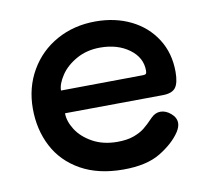

<svg xmlns="http://www.w3.org/2000/svg" viewBox="-64 -586 732 665"><g transform="rotate(-10 302.0 -253.0)"><path d="M46 -254Q46 -328 80.5 -387.5Q115 -447 175.5 -480.5Q236 -514 312 -514Q381 -514 436 -487Q491 -460 523 -410Q555 -360 555 -294Q555 -255 542.5 -238.5Q530 -222 496 -222L153 -219Q153 -191 172 -161Q191 -131 228 -110.5Q265 -90 315 -90Q349 -90 372.5 -98.5Q396 -107 411 -119Q426 -131 446 -152Q461 -167 479 -167Q498 -167 515.5 -152Q533 -137 533 -118Q533 -104 522 -87Q498 -51 449.5 -21.5Q401 8 319 8Q231 8 169.5 -26.5Q108 -61 77 -120.5Q46 -180 46 -254ZM442 -302Q450 -302 452.5 -305Q455 -308 455 -316Q455 -362 414 -392Q373 -422 312 -422Q265 -422 228.5 -401.5Q192 -381 172.5 -351.5Q153 -322 153 -299Z"/></g></svg>

Font: Mali SemiBold
Style: Regular
Weight: 600
Designer: Kitiyaporn Chalermlarp | Katatrad Aksorn Co.,Ltd.
Foundry: Cadson Demak Co.,Ltd.
Version: Version 1.000; ttfautohint (v1.6)